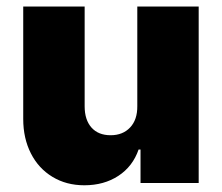

<svg xmlns="http://www.w3.org/2000/svg" viewBox="-20 -550 667 577"><path d="M392.6 -530.3H577.1V0H402.3V-100.6H396.5Q378.9 -49.8 335.7 -21.5Q292.5 6.8 233.4 6.8Q179.2 6.8 137.5 -18.6Q95.7 -43.9 72.8 -89.1Q49.8 -134.3 49.8 -192.4V-530.3H234.4V-230.5Q234.4 -189.9 254.9 -166.7Q275.4 -143.6 312.5 -143.6Q349.1 -143.6 371.1 -167Q393.1 -190.4 392.6 -231.4Z"/></svg>

Font: Pretendard GOV Black
Style: Regular
Weight: 900
Designer: Base glyphs from Inter by Rasmus Andersson; Hangeul glyphs from Noto Sans CJK(Source Han Sans) by Jang Soo-young and Kan
Foundry: Kil Hyung-jin
Version: Version 1.309